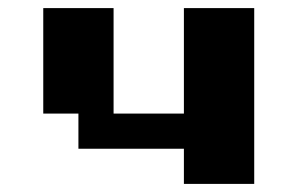

<svg xmlns="http://www.w3.org/2000/svg" viewBox="-20 -454 734 474"><path d="M434 0V-86.8H173.6V-173.6H86.8V-434H260.4V-173.6H434V-434H607.6V0Z"/></svg>

Font: 8-bit Operator+ 8
Style: Bold
Weight: 700
Designer: GrandChaos9000
Version: Version 1.3.0 - August 1, 2014